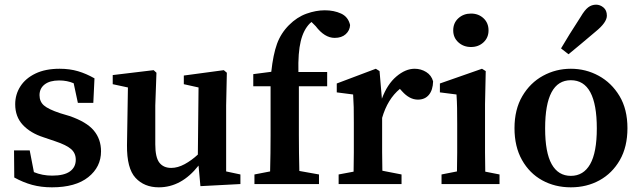

<svg xmlns="http://www.w3.org/2000/svg" viewBox="-20 -787 2740 821"><path d="M202 14Q156 14 117.5 3.5Q79 -7 41 -28L40 -144H107L125 -51Q161 -36 203 -36Q254 -36 279 -54Q304 -72 304 -104Q304 -132 284 -149.5Q264 -167 216 -183L166 -200Q110 -218 77.5 -253Q45 -288 45 -341Q45 -383 67 -417.5Q89 -452 131.5 -472.5Q174 -493 235 -493Q278 -493 313.5 -482.5Q349 -472 384 -452L379 -347H313L295 -431Q267 -443 233 -443Q193 -443 171 -426Q149 -409 149 -380Q149 -353 167.5 -336.5Q186 -320 237 -303L277 -291Q350 -266 381 -229Q412 -192 412 -140Q412 -73 357.5 -29.5Q303 14 202 14Z M837 9 829 -79Q756 14 659 14Q597 14 559.5 -26.5Q522 -67 523 -166L527 -413L462 -427V-466L637 -487L649 -476L644 -336V-170Q644 -114 661.5 -91.5Q679 -69 712 -69Q740 -69 769.5 -85Q799 -101 826 -126L829 -413L766 -427V-464L937 -487L950 -476L947 -336V-54L1008 -41V0Z M1068 0V-41L1135 -54Q1136 -93 1136.5 -132Q1137 -171 1137 -210V-418H1063V-470L1140 -480Q1148 -554 1164.5 -599.5Q1181 -645 1216 -680Q1250 -714 1290.5 -728.5Q1331 -743 1369 -743Q1408 -743 1438.5 -729Q1469 -715 1477 -680Q1476 -657 1458.5 -641Q1441 -625 1411 -625Q1368 -625 1330 -675L1312 -693Q1309 -691 1305 -687Q1278 -660 1266 -611Q1254 -562 1256 -479H1379V-418H1258V-210Q1258 -172 1258.5 -133.5Q1259 -95 1260 -56L1344 -41V0Z M1428 0V-41L1492 -53Q1493 -91 1493 -134.5Q1493 -178 1493 -210V-263Q1493 -304 1492.5 -328.5Q1492 -353 1490 -383L1420 -392V-430L1587 -493L1603 -483L1613 -365Q1636 -427 1675 -460Q1714 -493 1753 -493Q1780 -493 1802.5 -479Q1825 -465 1832 -439Q1831 -402 1814 -381.5Q1797 -361 1767 -361Q1731 -361 1699 -397L1690 -407Q1637 -363 1614 -283V-210Q1614 -179 1614 -136.5Q1614 -94 1615 -57L1697 -41V0Z M1868 0V-41L1934 -54Q1935 -91 1935 -134.5Q1935 -178 1935 -210V-257Q1935 -298 1934.5 -325.5Q1934 -353 1932 -383L1861 -392V-430L2041 -493L2057 -483L2054 -342V-210Q2054 -178 2054 -134.5Q2054 -91 2055 -53L2116 -41V0ZM1994 -586Q1962 -586 1940 -606Q1918 -626 1918 -657Q1918 -689 1940 -709Q1962 -729 1994 -729Q2026 -729 2047.5 -709Q2069 -689 2069 -657Q2069 -626 2047.5 -606Q2026 -586 1994 -586Z M2421 14Q2353 14 2298.5 -16Q2244 -46 2212 -103Q2180 -160 2180 -239Q2180 -319 2213.5 -376Q2247 -433 2302 -463Q2357 -493 2421 -493Q2485 -493 2540 -463Q2595 -433 2629 -376.5Q2663 -320 2663 -239Q2663 -159 2630.5 -102.5Q2598 -46 2543.5 -16Q2489 14 2421 14ZM2421 -35Q2475 -35 2503.5 -85Q2532 -135 2532 -238Q2532 -444 2421 -444Q2311 -444 2311 -238Q2311 -135 2339 -85Q2367 -35 2421 -35ZM2379 -580Q2396 -609 2415.5 -640.5Q2435 -672 2463 -715Q2480 -744 2495 -755.5Q2510 -767 2529 -767Q2546 -767 2560.5 -755Q2575 -743 2575 -720Q2575 -691 2527 -652Q2490 -621 2463.5 -598.5Q2437 -576 2411 -555Z"/></svg>

Font: Source Serif Pro Semibold
Style: Regular
Weight: 600
Designer: Frank Grießhammer
Foundry: Adobe Systems Incorporated
Version: Version 3.000;hotconv 1.0.109;makeotfexe 2.5.65596